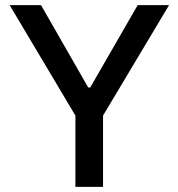

<svg xmlns="http://www.w3.org/2000/svg" viewBox="-20 -727 694 747"><path d="M139.6 -707 323.2 -386.7H331.1L515.6 -707H637.7L380.9 -277.3V0H273.4V-277.3L17.6 -707Z"/></svg>

Font: Pretendard Medium
Style: Regular
Weight: 500
Designer: Base glyphs from Inter by Rasmus Andersson; Hangeul glyphs from Noto Sans CJK(Source Han Sans) by Jang Soo-young and Kan
Foundry: Kil Hyung-jin
Version: Version 1.309